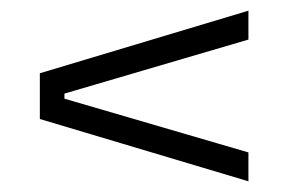

<svg xmlns="http://www.w3.org/2000/svg" viewBox="-20 -491 558 359"><path d="M100.5 -316V-306.5L444.5 -206V-152L54.5 -268.5V-354L444.5 -471V-417Z"/></svg>

Font: Anek Latin Medium Light
Style: Regular
Weight: 300
Version: Version 1.003